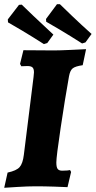

<svg xmlns="http://www.w3.org/2000/svg" viewBox="-24 -883 454 910"><path d="M243 -113Q243 -90 249.5 -82Q256 -74 271 -74Q286 -74 295.5 -75Q305 -76 308 -77L313 -68L296 4Q278 3 232 1.5Q186 0 144 0Q108 0 59.5 3Q11 6 -4 7L12 -65Q54 -74 69 -91Q84 -108 89 -149L135 -518Q137 -536 137 -540Q137 -557 130 -563.5Q123 -570 106 -570L77 -569L71 -580L87 -645L232 -644Q258 -644 312 -646.5Q366 -649 384 -650L368 -574Q333 -569 320.5 -559Q308 -549 303 -521Q284 -415 263.5 -277.5Q243 -140 243 -113ZM195 -780 194 -793 246 -863H260Q273 -850 318 -807Q363 -764 410 -722L381 -682L365 -677Q312 -711 261 -741.5Q210 -772 195 -780ZM14 -777 13 -791 66 -860 79 -861Q92 -848 133 -809Q174 -770 229 -719L200 -679L184 -674Q131 -708 80 -738.5Q29 -769 14 -777Z"/></svg>

Font: Alegreya SC ExtraBold
Style: Italic
Weight: 800
Italic angle: -7°
Designer: Juan Pablo del Peral
Foundry: Huerta Tipografica
Version: Version 2.007; ttfautohint (v1.6)